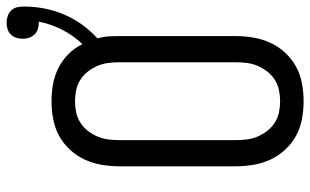

<svg xmlns="http://www.w3.org/2000/svg" viewBox="-196 -720 925 572"><g transform="rotate(-90 266.0 -434.5)"><path d="M250 8Q223 8 196.5 3Q170 -2 147 -14.5Q124 -27 105.5 -47Q87 -67 76 -91Q65 -115 60.5 -141.5Q56 -168 56 -195V-540Q56 -567 60.5 -593.5Q65 -620 76 -644Q87 -668 105.5 -688Q124 -708 147 -720.5Q170 -733 196.5 -738Q223 -743 250 -743Q276 -743 301 -738.5Q326 -734 349 -722.5Q372 -711 390.5 -692.5Q409 -674 420 -651Q446 -678 463 -711.5Q480 -745 487 -781H483Q473 -781 464 -784Q455 -787 448.5 -794Q442 -801 439 -810Q436 -819 436 -829Q436 -839 439 -848Q442 -857 448.5 -864Q455 -871 464.5 -874Q474 -877 484 -877Q494 -877 504 -873.5Q514 -870 521 -862.5Q528 -855 530 -845Q532 -835 532 -825Q532 -794 526 -763.5Q520 -733 508 -705Q496 -677 478 -652Q460 -627 437 -606Q442 -590 443 -573.5Q444 -557 444 -540V-195Q444 -168 439.5 -141.5Q435 -115 424 -91Q413 -67 394.5 -47Q376 -27 353 -14.5Q330 -2 303.5 3Q277 8 250 8ZM250 -62Q267 -62 283.5 -65.5Q300 -69 314 -78Q328 -87 338.5 -100.5Q349 -114 355.5 -129.5Q362 -145 364 -161.5Q366 -178 366 -195V-540Q366 -557 364 -573.5Q362 -590 355.5 -605.5Q349 -621 338.5 -634.5Q328 -648 314 -657Q300 -666 283.5 -669.5Q267 -673 250 -673Q233 -673 216.5 -669.5Q200 -666 186 -657Q172 -648 161.5 -634.5Q151 -621 144.5 -605.5Q138 -590 136 -573.5Q134 -557 134 -540V-195Q134 -178 136 -161.5Q138 -145 144.5 -129.5Q151 -114 161.5 -100.5Q172 -87 186 -78Q200 -69 216.5 -65.5Q233 -62 250 -62Z"/></g></svg>

Font: HulyMono
Style: Regular
Weight: 400
Monospace: yes
Designer: Belleve Invis
Foundry: Belleve Invis
Version: Version 33.2.5; ttfautohint (v1.8.4)